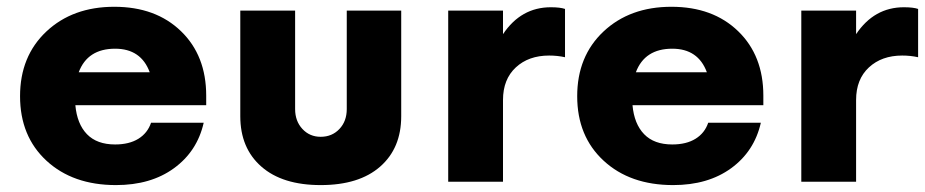

<svg xmlns="http://www.w3.org/2000/svg" viewBox="-20 -531 2703 561"><path d="M582.5 -251.5V-223.6H200.2Q205.1 -168.9 234.1 -138.9Q263.2 -108.9 316.4 -108.9Q357.4 -108.9 384.3 -125.5Q411.1 -142.1 421.4 -172.4H575.2Q556.2 -88.9 488.5 -39.6Q420.9 9.8 318.8 9.8Q192.9 9.8 115.7 -61.5Q38.6 -132.8 38.6 -250Q38.6 -366.7 115.5 -439Q192.4 -511.2 314 -511.2Q435.1 -511.2 508.8 -439.9Q582.5 -368.7 582.5 -251.5ZM316.4 -388.7Q235.8 -388.7 210 -319.8H417.5Q392.1 -388.7 316.4 -388.7Z M917 9.8Q805.2 9.8 743.7 -44.2Q682.1 -98.1 682.1 -191.4V-500H842.3V-212.4Q842.3 -177.2 863.5 -154.3Q884.8 -131.3 917 -131.3Q950.2 -131.3 971.7 -154.1Q993.2 -176.8 993.2 -212.4V-500H1152.3V-191.4Q1152.3 -98.1 1090.8 -44.2Q1029.3 9.8 917 9.8Z M1589.4 -509.8Q1616.7 -509.8 1630.9 -504.9V-363.8Q1608.4 -368.7 1584.5 -368.7Q1524.4 -368.7 1487.1 -334Q1449.7 -299.3 1449.7 -238.8V0H1289.6V-500H1449.7V-431.2Q1502.4 -509.8 1589.4 -509.8Z M2210.4 -251.5V-223.6H1828.1Q1833 -168.9 1862.1 -138.9Q1891.1 -108.9 1944.3 -108.9Q1985.4 -108.9 2012.2 -125.5Q2039.1 -142.1 2049.3 -172.4H2203.1Q2184.1 -88.9 2116.5 -39.6Q2048.8 9.8 1946.8 9.8Q1820.8 9.8 1743.7 -61.5Q1666.5 -132.8 1666.5 -250Q1666.5 -366.7 1743.4 -439Q1820.3 -511.2 1941.9 -511.2Q2063 -511.2 2136.7 -439.9Q2210.4 -368.7 2210.4 -251.5ZM1944.3 -388.7Q1863.8 -388.7 1837.9 -319.8H2045.4Q2020 -388.7 1944.3 -388.7Z M2621.1 -509.8Q2648.4 -509.8 2662.6 -504.9V-363.8Q2640.1 -368.7 2616.2 -368.7Q2556.2 -368.7 2518.8 -334Q2481.4 -299.3 2481.4 -238.8V0H2321.3V-500H2481.4V-431.2Q2534.2 -509.8 2621.1 -509.8Z"/></svg>

Font: Now
Style: Bold
Weight: 700
Designer: Alfredo Marco Pradil
Foundry: Alfredo Marco Pradil
Version: Version 1.002;PS 001.002;hotconv 1.0.88;makeotf.lib2.5.64775